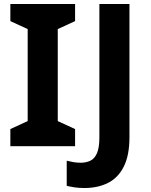

<svg xmlns="http://www.w3.org/2000/svg" viewBox="-20 -734 760 964"><path d="M357 0H32V-86L119 -126V-588L32 -628V-714H357V-628L270 -588V-126L357 -86ZM404 210Q375 210 353 206.5Q331 203 315 199V73Q331 77 348.5 80Q366 83 386 83Q412 83 433.5 73Q455 63 467 35Q479 7 479 -45V-714H630V-46Q630 46 601.5 102.5Q573 159 522 184.5Q471 210 404 210Z"/></svg>

Font: Noto Sans Sora Sompeng
Style: Bold
Weight: 700
Designer: Monotype Design Team. David Williams.
Foundry: Monotype Imaging Inc.
Version: Version 2.101